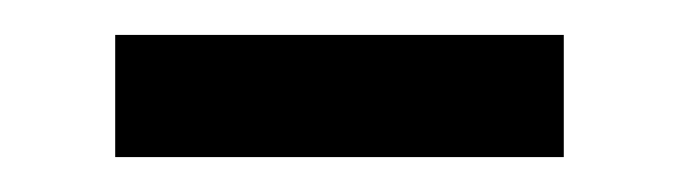

<svg xmlns="http://www.w3.org/2000/svg" viewBox="-20 -335 387 110"><path d="M46 -315H303V-245H46Z"/></svg>

Font: Merged Yaku Han JP
Style: Regular
Weight: 400
Designer: Ryoko NISHIZUKA 西塚涼子 (kana, bopomofo & ideographs); Paul D. Hunt (Latin, Greek & Cyrillic); Sandoll Communications 산돌커뮤니
Foundry: Adobe
Version: Version 2.004